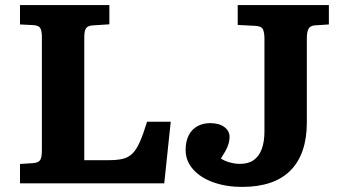

<svg xmlns="http://www.w3.org/2000/svg" viewBox="-20 -720 1345 754"><path d="M58.5 0V-76L111 -79.5Q129.5 -81 137 -90.5Q144.5 -100 144.5 -130.5V-574Q144.5 -598.5 138.2 -609.5Q132 -620.5 109 -621.5L58.5 -624V-700H409.5V-624.5L347 -620.5Q325.5 -619.5 318.3 -609.7Q311 -600 311 -574V-91H408.5Q440.5 -91 462.3 -96.3Q484 -101.5 499.8 -116.8Q515.5 -132 529 -162.3Q542.5 -192.5 557.5 -242H650.5L625 0ZM930.5 14Q868.5 14 818 -4Q767.5 -22 738.3 -55Q709 -88 709 -131Q709 -165 721 -188.5Q733 -212 755 -224.3Q777 -236.5 805.5 -236.5Q840 -236.5 860.8 -221.3Q881.5 -206 881.5 -182.5Q881.5 -164 874 -145.3Q866.5 -126.5 847.5 -97.5Q861.5 -88 882 -82.3Q902.5 -76.5 923 -76.5Q956 -76.5 977 -91.8Q998 -107 1008.3 -135.8Q1018.5 -164.5 1018.5 -203.5V-568Q1018.5 -593 1012.3 -605.2Q1006 -617.5 982.5 -618.5L913.5 -622V-700H1271.5V-624L1218 -620.5Q1199 -619.5 1192 -607.5Q1185 -595.5 1185 -570.5V-240Q1185 -115.5 1121 -50.8Q1057 14 930.5 14Z"/></svg>

Font: Literata Variable Black
Style: Regular
Weight: 900
Designer: Latin by Veronika Burian and Jose Scaglione. Greek by Irene Vlachou. Cyrillic by Vera Evstafieva.
Foundry: TypeTogether
Version: Version 3.021